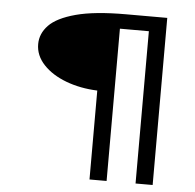

<svg xmlns="http://www.w3.org/2000/svg" viewBox="-52 -718 854 839"><g transform="rotate(5 375.0 -298.5)"><path d="M371 68V-322Q296 -325 233.5 -348.5Q171 -372 133.5 -412Q96 -452 96 -502Q96 -548 131 -584.5Q166 -621 247.5 -643Q329 -665 467 -665H648V68H573V-600H446V68Z"/></g></svg>

Font: Inconsolata ExtraExpanded
Style: Regular
Weight: 400
Width: 8
Monospace: yes
Designer: Raph Levien, Cyreal, Brenton Simpson
Foundry: Raph Levien, Cyreal, Google
Version: Version 3.000; ttfautohint (v1.8.2.53-6de2)